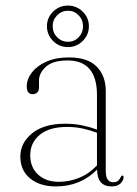

<svg xmlns="http://www.w3.org/2000/svg" viewBox="-20 -660 490 689"><path d="M53 -98Q53 -147.5 95.5 -181.8Q138 -216 213 -216Q247.5 -216 275.8 -210Q304 -204 328 -195V-319Q328 -443 222.5 -443Q169 -443 144.5 -420.2Q120 -397.5 120 -371.5V-346Q120 -333.5 113.2 -327.8Q106.5 -322 97.5 -322Q76 -322 76 -349.5Q76 -376 94.5 -400Q113 -424 147 -439Q181 -454 227.5 -454Q294.5 -454 327 -421Q359.5 -388 359.5 -333V-47.5Q359.5 -24.5 366.8 -15.2Q374 -6 385.5 -6Q398.5 -6 404.5 -12Q410.5 -18 413.5 -25Q416 -30 419.5 -30Q423.5 -30 423.5 -24Q423.5 -12.5 412.5 -1.8Q401.5 9 381 9Q328.5 9 328.5 -51.5Q269 9 180 9Q123 9 88 -19.8Q53 -48.5 53 -98ZM88.5 -103Q88.5 -59 117 -33.2Q145.5 -7.5 191 -7.5Q228.5 -7.5 264.2 -22Q300 -36.5 328 -66.5V-183.5Q304.5 -192.5 278 -198.5Q251.5 -204.5 220.5 -204.5Q157 -204.5 122.8 -176.2Q88.5 -148 88.5 -103ZM224 -491Q192.5 -491 170.5 -513Q148.5 -535 148.5 -566Q148.5 -596.5 170.5 -618.2Q192.5 -640 224 -640Q254.5 -640 276.8 -618.2Q299 -596.5 299 -566Q299 -535 276.8 -513Q254.5 -491 224 -491ZM224 -621.5Q201.5 -621.5 185.2 -605.2Q169 -589 169 -566Q169 -542.5 185.2 -526.2Q201.5 -510 224 -510Q246.5 -510 262.2 -526.2Q278 -542.5 278 -566Q278 -589 262.2 -605.2Q246.5 -621.5 224 -621.5Z"/></svg>

Font: Fraunces 72pt S000 Thin
Style: Regular
Weight: 100
Version: Version 1.000; ttfautohint (v1.8.3)